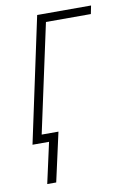

<svg xmlns="http://www.w3.org/2000/svg" viewBox="-81 -578 525 800"><g transform="rotate(-10 181.0 -178.5)"><path d="M53 172H91L137 -35H66L165 -494H355L362 -529H134L21 0H91Z"/></g></svg>

Font: Noto Sans SemiCondensed ExtraLight
Style: Italic
Weight: 200
Width: 4
Italic angle: -12°
Designer: Monotype Design Team
Foundry: Monotype Imaging Inc.
Version: Version 2.013